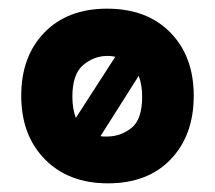

<svg xmlns="http://www.w3.org/2000/svg" viewBox="-20 -413 495 443"><path d="M229 10Q138 10 83.5 -45.5Q29 -101 29 -192Q29 -283 82.5 -338Q136 -393 227 -393Q319 -393 373 -338Q427 -283 427 -192Q427 -101 374 -45.5Q321 10 229 10ZM155 -141 246 -282Q242 -283 237.5 -283.5Q233 -284 228 -284Q197 -284 172 -263Q147 -242 147 -190Q147 -162 155 -141ZM300 -238 212 -99Q216 -98 219.5 -98Q223 -98 227 -98Q258 -98 283 -117.5Q308 -137 308 -190Q308 -217 300 -238Z"/></svg>

Font: Zain ExtraBold
Style: Regular
Weight: 800
Designer: Zain,Boutros
Foundry: Mobile Telecommunications Company (Zain), 2024
Version: Version 1.50; ttfautohint (v1.8.4)